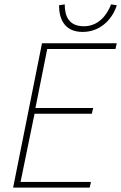

<svg xmlns="http://www.w3.org/2000/svg" viewBox="-20 -858 554 878"><path d="M40 0H390L396 -26H74L138 -338H400L406 -364H142L196 -634H508L514 -660H172ZM358 -712C446 -712 498 -780 514 -834L488 -838C468 -786 428 -738 364 -738C296 -738 276 -782 276 -838L250 -834C250 -778 270 -712 358 -712Z"/></svg>

Font: Source Sans Pro ExtraLight
Style: Italic
Weight: 200
Italic angle: -11°
Designer: Paul D. Hunt
Foundry: Adobe Systems Incorporated
Version: Version 3.006;hotconv 1.0.111;makeotfexe 2.5.65597